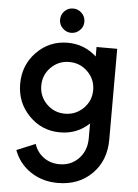

<svg xmlns="http://www.w3.org/2000/svg" viewBox="-64 -759 800 1110"><g transform="rotate(5 335.5 -204.0)"><path d="M315 -568.8Q287.5 -568.8 266.2 -589.4Q245 -610 245 -638.8Q245 -668.8 265.6 -689.4Q286.2 -710 315 -710Q343.8 -710 365 -689.4Q386.2 -668.8 386.2 -638.8Q386.2 -610 365 -589.4Q343.8 -568.8 315 -568.8ZM468.8 -500H588.8V26.2Q588.8 148.8 511.9 225.6Q435 302.5 313.8 302.5Q223.8 302.5 155.6 256.9Q87.5 211.2 58.8 133.8L167.5 88.8Q182.5 136.2 221.9 165Q261.2 193.8 313.8 193.8Q381.2 193.8 425.6 147.5Q470 101.2 470 30V-56.2Q400 10 301.2 10Q195 10 121.2 -65.6Q47.5 -141.2 47.5 -250Q47.5 -358.8 121.2 -434.4Q195 -510 301.2 -510Q397.5 -510 468.8 -445ZM213.8 -143.8Q257.5 -100 320 -100Q382.5 -100 426.9 -143.8Q471.2 -187.5 471.2 -250Q471.2 -312.5 426.9 -356.2Q382.5 -400 320 -400Q257.5 -400 213.8 -356.2Q170 -312.5 170 -250Q170 -187.5 213.8 -143.8Z"/></g></svg>

Font: Now Medium
Style: Regular
Weight: 500
Designer: Alfredo Marco Pradil
Foundry: Alfredo Marco Pradil
Version: Version 1.002;PS 001.002;hotconv 1.0.88;makeotf.lib2.5.64775